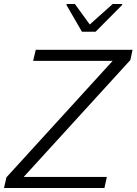

<svg xmlns="http://www.w3.org/2000/svg" viewBox="-24 -936 680 956"><path d="M-4 0 8 -53 537 -633H141L154 -688H636L625 -637L94 -55H508L496 0ZM384 -778 307 -911 308 -916H349L423 -814L537 -916H585L584 -911L452 -778Z"/></svg>

Font: Saira Light
Style: Italic
Weight: 300
Italic angle: -12°
Designer: Hector Gatti with collaboration of the Omnibus-Type team
Foundry: Omnibus-Type
Version: Version 1.100; ttfautohint (v1.8.3)